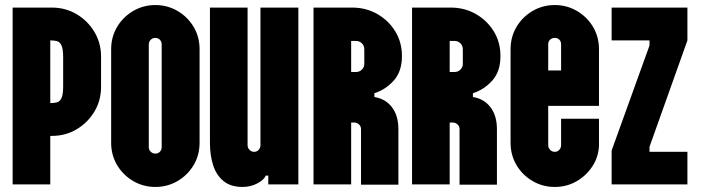

<svg xmlns="http://www.w3.org/2000/svg" viewBox="-20 -730 2773 760"><path d="M30 0V-700H185Q239 -700 283 -674Q327 -648 353.5 -604Q380 -560 380 -506V-386Q380 -332 353.5 -288Q327 -244 283 -218Q239 -192 185 -192H179V0ZM179 -322H182Q195 -322 206 -325Q217 -328 223.5 -342Q230 -356 230 -389V-502Q230 -536 223.5 -550Q217 -564 206 -567Q195 -570 182 -570H179Z M595 10Q547 10 507 -13.5Q467 -37 443.5 -76.5Q420 -116 420 -165V-535Q420 -584 443.5 -623.5Q467 -663 507 -686.5Q547 -710 595 -710Q643 -710 683 -686.5Q723 -663 746.5 -623.5Q770 -584 770 -535V-165Q770 -116 746.5 -76.5Q723 -37 683 -13.5Q643 10 595 10ZM595 -122Q606 -122 613 -129.5Q620 -137 620 -147V-554Q620 -565 613 -572.5Q606 -580 595 -580Q584 -580 576.5 -572.5Q569 -565 569 -554V-147Q569 -137 576.5 -129.5Q584 -122 595 -122Z M940 10Q893 10 864.5 -13.5Q836 -37 823.5 -76.5Q811 -116 811 -165V-700H960V-155Q960 -145 967.5 -137Q975 -129 986 -129Q997 -129 1004 -137Q1011 -145 1011 -155V-700H1161V0H1042V-35H1032Q1025 -18 998.5 -4Q972 10 940 10Z M1370 0H1221V-700H1374Q1429 -700 1473.5 -674.5Q1518 -649 1544.5 -606Q1571 -563 1571 -508Q1571 -447 1538.5 -411Q1506 -375 1462 -361V-346Q1506 -339 1531.5 -305.5Q1557 -272 1557 -219V1H1409V-219Q1409 -230 1401 -237.5Q1393 -245 1382 -245H1370ZM1370 -445H1389Q1403 -445 1412.5 -454.5Q1422 -464 1422 -477V-535Q1422 -549 1412.5 -558.5Q1403 -568 1389 -568H1370Z M1760 0H1611V-700H1764Q1819 -700 1863.5 -674.5Q1908 -649 1934.5 -606Q1961 -563 1961 -508Q1961 -447 1928.5 -411Q1896 -375 1852 -361V-346Q1896 -339 1921.5 -305.5Q1947 -272 1947 -219V1H1799V-219Q1799 -230 1791 -237.5Q1783 -245 1772 -245H1760ZM1760 -445H1779Q1793 -445 1802.5 -454.5Q1812 -464 1812 -477V-535Q1812 -549 1802.5 -558.5Q1793 -568 1779 -568H1760Z M2176 10Q2128 10 2088 -13.5Q2048 -37 2024.5 -76.5Q2001 -116 2001 -165V-535Q2001 -584 2024.5 -623.5Q2048 -663 2088 -686.5Q2128 -710 2176 -710Q2224 -710 2264 -686.5Q2304 -663 2327.5 -623.5Q2351 -584 2351 -535V-311H2150V-155Q2150 -145 2157.5 -137Q2165 -129 2176 -129Q2187 -129 2194 -137Q2201 -145 2201 -155V-260H2351V-154Q2349 -108 2324.5 -71Q2300 -34 2261.5 -12Q2223 10 2176 10ZM2150 -451H2201V-555Q2201 -566 2194 -573Q2187 -580 2176 -580Q2165 -580 2157.5 -573Q2150 -566 2150 -555Z M2401 0V-134L2551 -550V-570H2401V-700H2701V-570L2551 -149V-129H2701V0Z"/></svg>

Font: Vina Sans
Style: Regular
Weight: 400
Designer: Andree Nguyen
Foundry: Nguyen Type Foundry
Version: Version 1.002; ttfautohint (v1.8.4.7-5d5b);gftools[0.9.28]